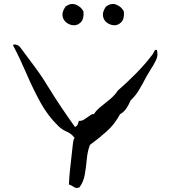

<svg xmlns="http://www.w3.org/2000/svg" viewBox="-20 -910 840 950"><path d="M756 -663Q764 -637 751.5 -611.5Q739 -586 723 -562Q718 -554 713.5 -546.5Q709 -539 705 -532Q688 -499 669.5 -467.5Q651 -436 626 -413Q619 -395 606.5 -375.5Q594 -356 574 -345Q548 -296 508.5 -260.5Q469 -225 425 -193Q413 -162 409.5 -122.5Q406 -83 399.5 -46Q393 -9 373 17Q361 22 353.5 19Q346 16 339 11Q335 9 330.5 6.5Q326 4 321 3Q322 -25 325.5 -61Q329 -97 333.5 -134Q338 -171 341 -201Q342 -209 343.5 -215.5Q345 -222 349 -228Q333 -249 310.5 -258.5Q288 -268 270 -285Q217 -336 180 -403.5Q143 -471 111.5 -544.5Q80 -618 44 -687Q50 -692 61.5 -688.5Q73 -685 80 -676Q114 -630 150 -582Q186 -534 218 -481Q250 -429 283.5 -379Q317 -329 351 -282Q360 -285 364 -293.5Q368 -302 370 -312Q384 -311 395 -318Q406 -325 416 -332Q424 -338 431 -342.5Q438 -347 444 -345Q458 -366 480.5 -383.5Q503 -401 525.5 -420Q548 -439 563 -462Q608 -501 653 -546.5Q698 -592 735 -641Q737 -643 740 -650Q742 -655 745.5 -660Q749 -665 756 -663ZM393 -853Q396 -816 380 -800Q364 -784 344 -785Q325 -786 309 -798Q293 -810 289.5 -830.5Q286 -851 304 -877Q330 -897 355.5 -887Q381 -877 393 -853ZM593 -853Q596 -816 580 -800Q564 -784 544 -785Q525 -786 509 -798Q493 -810 489.5 -830.5Q486 -851 504 -877Q530 -897 555.5 -887Q581 -877 593 -853Z"/></svg>

Font: Yuji Boku
Style: Regular
Weight: 400
Designer: Kataoka Yuji
Foundry: Kinuta Font Factory
Version: Version 3.002